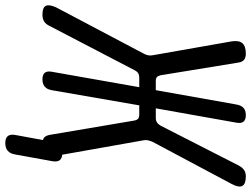

<svg xmlns="http://www.w3.org/2000/svg" viewBox="-184 -650 927 708"><g transform="rotate(90 279.0 -296.5)"><path d="M21 -16Q15 -3 5 3.5Q-5 10 -20 10Q-47 10 -53 -2.5Q-59 -15 -47 -41L123 -363Q128 -372 129.5 -380.5Q131 -389 129 -398L78 -688Q74 -715 85 -727.5Q96 -740 124 -740Q138 -740 146 -733.5Q154 -727 156 -714L203 -426Q205 -417 209.5 -412.5Q214 -408 224 -408H258L311 -706Q314 -723 323.5 -731.5Q333 -740 350 -740Q367 -740 374 -731.5Q381 -723 378 -706L325 -408H361Q370 -408 377 -412.5Q384 -417 389 -426L536 -714Q543 -727 552.5 -733.5Q562 -740 576 -740Q604 -740 611 -727Q618 -714 604 -688L449 -397Q445 -388 443 -379.5Q441 -371 443 -362L496 -63Q509 -62 516 -54Q523 -45 520 -27L495 111Q492 129 481.5 138Q471 147 453 147Q435 147 427.5 138Q420 129 423 111L442 8Q437 7 433 4Q426 -2 423 -16L370 -329Q368 -339 363 -343Q358 -347 348 -347H314L258 -24Q255 -7 245 1.5Q235 10 218 10Q201 10 194 1.5Q187 -7 190 -24L247 -347H211Q202 -347 195.5 -343Q189 -339 184 -329Z"/></g></svg>

Font: Maple Mono NL Light
Style: Italic
Weight: 300
Italic angle: -10°
Monospace: yes
Designer: subframe7536
Version: Version 7.000